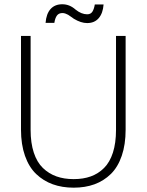

<svg xmlns="http://www.w3.org/2000/svg" viewBox="-20 -870 685 897"><path d="M78.1 -264.2V-702.1H123V-263.2Q123 -202.1 137.9 -157Q152.8 -111.8 180.4 -85.2Q208 -58.6 243.7 -45.9Q279.3 -33.2 324.2 -33.2Q369.1 -33.2 404.3 -45.9Q439.5 -58.6 466.3 -85.4Q493.2 -112.3 507.6 -157.2Q522 -202.1 522 -263.2V-702.1H566.9V-264.2Q566.9 -194.8 548.8 -142.1Q530.8 -89.4 497.8 -57.1Q464.8 -24.9 421.4 -9Q377.9 6.8 324.2 6.8Q270.5 6.8 226.6 -9Q182.6 -24.9 148.9 -57.1Q115.2 -89.4 96.7 -142.1Q78.1 -194.8 78.1 -264.2ZM233.9 -763.2H192.9Q196.3 -805.7 216.3 -827.9Q236.3 -850.1 271 -850.1Q305.2 -850.1 333 -825.2Q360.4 -803.2 387.2 -803.2Q403.8 -803.2 411.6 -815.4Q419.4 -827.6 422.9 -849.1H463.9Q460.9 -808.1 441.2 -785.2Q421.4 -762.2 387.2 -762.2Q358.4 -762.2 325.2 -782.2Q320.8 -785.2 311.8 -791.7Q302.7 -798.3 298.1 -801Q293.5 -803.7 286.1 -806.4Q278.8 -809.1 272 -809.1Q254.4 -809.1 245.8 -797.1Q237.3 -785.2 233.9 -763.2Z"/></svg>

Font: SVN-Poppins ExtraLight
Style: Regular
Weight: 200
Designer: Ninad Kale (Devanagari), Jonny Pinhorn (Latin)
Foundry: Indian Type Foundry
Version: Version 3.002 2017